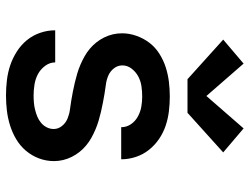

<svg xmlns="http://www.w3.org/2000/svg" viewBox="-116 -708 832 640"><g transform="rotate(90 300.0 -388.0)"><path d="M298 8Q273 8 247.5 5Q222 2 198 -6Q174 -14 152 -28Q130 -42 114 -61.5Q98 -81 89.5 -105.5Q81 -130 81 -156H188Q188 -138 199.5 -122.5Q211 -107 227 -98.5Q243 -90 261.5 -87Q280 -84 298 -84Q310 -84 322 -85Q334 -86 346 -89Q358 -92 369 -96.5Q380 -101 389.5 -109Q399 -117 404.5 -128Q410 -139 410 -151Q410 -166 400 -178.5Q390 -191 375.5 -197Q361 -203 346 -205Q331 -207 315.5 -209.5Q300 -212 285 -215Q270 -218 255 -221.5Q240 -225 225 -229.5Q210 -234 196 -240Q182 -246 168.5 -253.5Q155 -261 143 -271Q131 -281 121.5 -293Q112 -305 105 -319Q98 -333 94.5 -348Q91 -363 91 -379Q91 -403 99.5 -427Q108 -451 123 -470.5Q138 -490 159.5 -503.5Q181 -517 204.5 -524.5Q228 -532 252.5 -535Q277 -538 302 -538Q326 -538 351 -535Q376 -532 399.5 -524Q423 -516 443.5 -502Q464 -488 479.5 -468.5Q495 -449 503 -425Q511 -401 511 -376H404Q404 -394 394 -408.5Q384 -423 368.5 -431.5Q353 -440 336 -443Q319 -446 302 -446Q285 -446 267.5 -443.5Q250 -441 235 -433Q220 -425 209 -411Q198 -397 198 -380Q198 -364 208 -351.5Q218 -339 232 -333Q246 -327 261.5 -325Q277 -323 292 -320.5Q307 -318 322.5 -315Q338 -312 353 -308.5Q368 -305 383 -300.5Q398 -296 412 -290Q426 -284 439.5 -276.5Q453 -269 465 -259Q477 -249 486.5 -237Q496 -225 503 -211Q510 -197 513.5 -182Q517 -167 517 -152Q517 -126 508 -102Q499 -78 482.5 -58.5Q466 -39 444 -26Q422 -13 398 -5.5Q374 2 349 5Q324 8 298 8ZM244 -597 112 -716 192 -784 300 -660 408 -784 488 -716 356 -597Z"/></g></svg>

Font: Iosevka Curly SmBdEx
Style: Regular
Weight: 600
Width: 7
Monospace: yes
Designer: Belleve Invis
Foundry: Belleve Invis
Version: Version 11.1.0; ttfautohint (v1.8.3)